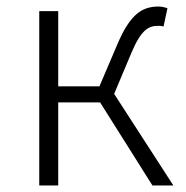

<svg xmlns="http://www.w3.org/2000/svg" viewBox="-20 -567 568 587"><path d="M329 -280 382 -406C412 -477 435 -488 463 -488C471 -488 473 -488 480 -486L492 -542C486 -544 475 -547 465 -547C416 -547 379 -526 339 -432L284 -303H158V-533H100V0H158V-254H286L446 0H510Z"/></svg>

Font: Noto Sans CJK KR Light
Style: Regular
Weight: 300
Designer: Ryoko NISHIZUKA (kana & ideographs); Paul D. Hunt (Latin, Greek & Cyrillic); Wenlong ZHANG (bopomofo); Sandoll Communica
Foundry: Adobe Systems Incorporated
Version: Version 1.004;PS 1.004;hotconv 1.0.82;makeotf.lib2.5.63406